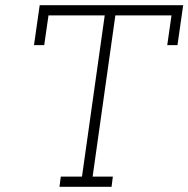

<svg xmlns="http://www.w3.org/2000/svg" viewBox="-20 -720 726 740"><path d="M214.3 -39.4 209.3 0H410L414.9 -39.4H337L424.6 -660.6H641L624.6 -546H664L686 -700H133L111 -546H150.4L166.9 -660.6H383.6L296 -39.4Z"/></svg>

Font: Josefin Slab Thin
Style: Italic
Weight: 100
Italic angle: -12°
Designer: Santiago Orozco
Foundry: Typemade
Version: Version 2.000